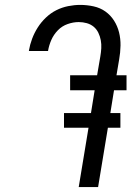

<svg xmlns="http://www.w3.org/2000/svg" viewBox="-20 -763 540 783"><path d="M301 0 341 -242H241V-302H351L366 -395H266V-456H376L389 -532Q392 -549 393 -566Q394 -583 391 -599Q388 -615 381 -629.5Q374 -644 362 -654Q350 -664 334 -668.5Q318 -673 301 -673Q279 -673 256 -665Q233 -657 216 -639.5Q199 -622 189.5 -600.5Q180 -579 176 -556V-555H98V-557Q102 -581 111 -605Q120 -629 134 -651Q148 -673 167.5 -691.5Q187 -710 210 -721.5Q233 -733 258 -738Q283 -743 307 -743Q335 -743 362 -737Q389 -731 410 -716Q431 -701 445 -679Q459 -657 465.5 -631Q472 -605 471.5 -577Q471 -549 466 -521L455 -456H496V-395H445L430 -302H471V-242H420L380 0Z"/></svg>

Font: Iosevka Term Curly Oblique
Style: Regular
Weight: 400
Italic angle: -9°
Designer: Belleve Invis
Foundry: Belleve Invis
Version: Version 32.3.0